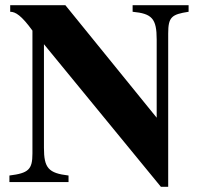

<svg xmlns="http://www.w3.org/2000/svg" viewBox="-20 -696 762 734"><path d="M701 -676H487V-651C561 -644 579 -625 579 -545V-246L230 -676H19V-651C39 -651 62 -637 104 -579V-109C104 -48 89 -34 16 -25V0H242V-25C165 -34 148 -54 148 -131V-527L595 18H623V-568C623 -631 636 -641 701 -651Z"/></svg>

Font: XITS
Style: Bold
Weight: 700
Designer: MicroPress Inc., with final additions and corrections provided by Coen Hoffman, Elsevier (retired)
Version: Version 1.107